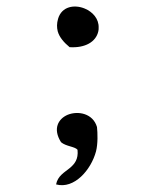

<svg xmlns="http://www.w3.org/2000/svg" viewBox="-20 -549 464 582"><path d="M279 -465C280 -492 261 -513 237 -523C206 -536 167 -530 156 -492C152 -478 152 -466 155 -454C160 -436 174 -420 191 -406C238 -403 271 -422 278 -454C279 -458 279 -461 279 -465ZM274 -164C262 -205 217 -214 185 -201C157 -189 139 -159 165 -118C180 -105 207 -105 215 -95C218 -66 206 -52 192 -40C175 -26 155 -16 150 10C205 25 256 -34 271 -90C277 -113 276 -146 274 -164Z"/></svg>

Font: Yuji Syuku Std R
Style: Regular
Weight: 400
Designer: Kataoka Yuji
Foundry: Kinuta Font Factory
Version: Version 3.000;hotconv 1.0.111;makeotfexe 2.5.65597